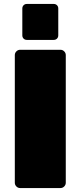

<svg xmlns="http://www.w3.org/2000/svg" viewBox="-20 -952 408 972"><path d="M82 0Q71 0 63 -8Q55 -16 55 -27V-673Q55 -684 63 -692Q71 -700 82 -700H286Q297 -700 305 -692Q313 -684 313 -673V-27Q313 -16 305 -8Q297 0 286 0ZM116 -750Q106 -750 99.5 -756.5Q93 -763 93 -773V-909Q93 -919 99.5 -925.5Q106 -932 116 -932H252Q262 -932 268.5 -925.5Q275 -919 275 -909V-773Q275 -763 268.5 -756.5Q262 -750 252 -750Z"/></svg>

Font: Rubik Black
Style: Regular
Weight: 900
Designer: Hubert and Fischer
Foundry: Hubert and Fischer
Version: Version 2.300;gftools[0.9.30]